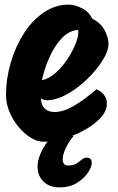

<svg xmlns="http://www.w3.org/2000/svg" viewBox="-20 -603 514 833"><path d="M170 12Q142 12 113.5 -5.5Q85 -23 60.5 -52.5Q36 -82 21 -118Q6 -154 6 -190Q6 -261 26.5 -331Q47 -401 83.5 -458Q120 -515 170 -549Q220 -583 278 -583Q304 -583 335 -567.5Q366 -552 380 -522Q418 -504 436 -468Q454 -432 450 -402Q447 -378 429 -347.5Q411 -317 383 -285.5Q355 -254 321 -227.5Q287 -201 251.5 -184.5Q216 -168 183 -168Q171 -168 157 -176Q160 -144 175.5 -130.5Q191 -117 217 -117Q255 -117 301 -144Q347 -171 399 -216Q422 -205 434 -187.5Q446 -170 443 -144Q439 -114 411.5 -86.5Q384 -59 342.5 -36.5Q301 -14 255.5 -1Q210 12 170 12ZM319 -473Q280 -471 248 -437Q216 -403 194 -353.5Q172 -304 162 -255Q195 -262 224.5 -289.5Q254 -317 276.5 -352.5Q299 -388 311 -421.5Q323 -455 319 -473ZM239 210Q194 210 168.5 184.5Q143 159 143 120Q143 94 155.5 64Q168 34 190 6.5Q212 -21 239 -39L299 -12Q280 9 266 38Q252 67 252 89Q252 100 257.5 107.5Q263 115 275 115Q299 115 312 106.5Q325 98 334.5 89.5Q344 81 356 81Q378 81 378 104Q378 122 361 147Q344 172 313 191Q282 210 239 210Z"/></svg>

Font: Protest Riot
Style: Regular
Weight: 400
Designer: Octavio Pardo
Foundry: Ashler Design
Version: Version 2.005; ttfautohint (v1.8.4.7-5d5b)